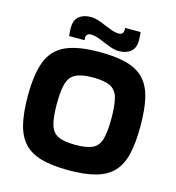

<svg xmlns="http://www.w3.org/2000/svg" viewBox="-119 -920 938 1022"><g transform="rotate(15 350.5 -409.5)"><path d="M40 -326Q40 -447 67.5 -518Q95 -589 162.5 -620Q230 -651 351 -651Q442 -651 502 -634Q562 -617 597 -579Q632 -541 646.5 -478.5Q661 -416 661 -326Q661 -235 646.5 -172.5Q632 -110 597 -72Q562 -34 502 -17Q442 0 351 0Q260 0 200 -17Q140 -34 105 -72Q70 -110 55 -172.5Q40 -235 40 -326ZM351 -140Q415 -140 447 -156Q479 -172 490 -212.5Q501 -253 501 -326Q501 -398 490 -438Q479 -478 447 -494.5Q415 -511 351 -511Q288 -511 255.5 -494.5Q223 -478 211.5 -438Q200 -398 200 -326Q200 -253 211.5 -212.5Q223 -172 255.5 -156Q288 -140 351 -140ZM445 -682Q421 -682 390.5 -694Q360 -706 331.5 -717.5Q303 -729 281 -729Q254 -729 254 -702Q254 -700 254.5 -697Q255 -694 255 -691H170Q170 -691 168.5 -706.5Q167 -722 167 -735Q167 -779 191.5 -799Q216 -819 256 -819Q281 -819 311 -807.5Q341 -796 370 -784Q399 -772 421 -772Q432 -772 439.5 -778Q447 -784 447 -799Q447 -801 447 -804Q447 -807 446 -810H532Q532 -810 533.5 -795Q535 -780 535 -766Q535 -722 510.5 -702Q486 -682 445 -682Z"/></g></svg>

Font: Bakbak One
Style: Regular
Weight: 400
Designer: Saumya Kishore and Sanchit Sawaria
Foundry: A Good Feeling
Version: Version 1.003; ttfautohint (v1.8.3)